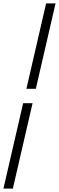

<svg xmlns="http://www.w3.org/2000/svg" viewBox="-86 -825 344 1120"><path d="M68 -307 183 -805H238L123 -307ZM-66 275 49 -223H104L-11 275Z"/></svg>

Font: Platypi Light
Style: Bold Italic
Weight: 700
Italic angle: -13°
Version: Version 1.200